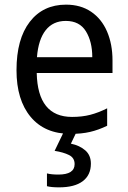

<svg xmlns="http://www.w3.org/2000/svg" viewBox="-20 -566 550 826"><path d="M264 -546Q327 -546 372 -515.5Q417 -485 440.5 -430.5Q464 -376 464 -306V-252H138Q142 -63 290 -63Q333 -63 368 -72Q403 -81 441 -100V-25Q404 -7 367.5 1.5Q331 10 284 10Q173 10 112 -63Q51 -136 51 -264Q51 -398 108 -472Q165 -546 264 -546ZM263 -476Q208 -476 176.5 -436Q145 -396 139 -320H377Q377 -387 349.5 -431.5Q322 -476 263 -476ZM371 138Q371 187 336 213.5Q301 240 234 240Q200 240 182 235V180Q201 185 231 185Q301 185 301 140Q301 113 277 101Q253 89 215 83L255 0H310L285 52Q323 60 347 81Q371 102 371 138Z"/></svg>

Font: Noto Sans SemiCondensed
Style: Regular
Weight: 400
Width: 4
Designer: Monotype Design Team
Foundry: Monotype Imaging Inc.
Version: Version 2.013; ttfautohint (v1.8.4.7-5d5b)